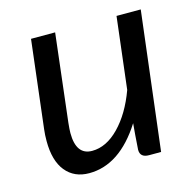

<svg xmlns="http://www.w3.org/2000/svg" viewBox="-82 -590 689 680"><g transform="rotate(-15 262.5 -249.5)"><path d="M360.4 -124Q277.3 6.8 165 6.8Q110.4 6.8 79.1 -31.5Q47.9 -69.8 47.9 -142.1Q47.9 -165 50.3 -184.6L88.4 -506.3H176.8L139.2 -184.6Q136.7 -160.2 136.7 -147.9Q136.7 -66.9 195.3 -66.9Q247.6 -66.9 294.4 -115Q341.3 -163.1 370.6 -243.2L401.9 -506.3H490.7L429.7 0H385.7Q353 0 353 -28.3L356.9 -83.5Z"/></g></svg>

Font: Lato-Italic
Style: Italic
Weight: 400
Italic angle: -7°
Designer: Lukasz Dziedzic
Foundry: tyPoland Lukasz Dziedzic
Version: Version 1.104; Western+Polish opensource